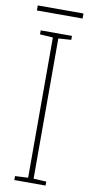

<svg xmlns="http://www.w3.org/2000/svg" viewBox="-93 -865 424 902"><g transform="rotate(10 119.0 -413.5)"><path d="M229 -827H11V-803H229ZM194 0V-19L133 -22V-691L194 -695V-714H45V-695L107 -691V-22L45 -19V0Z"/></g></svg>

Font: Noto Sans Sinhala UI Condensed Thin
Style: Regular
Weight: 100
Width: 3
Designer: Jelle Bosma - Monotype Design Team
Foundry: Monotype Imaging Inc.
Version: Version 2.006